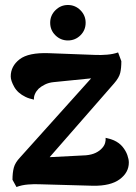

<svg xmlns="http://www.w3.org/2000/svg" viewBox="-20 -738 546 769"><path d="M46 11 30 -18Q30 -47 35.5 -67Q41 -87 60 -107L361 -442L383 -428L194 -409Q175 -407 160 -399.5Q145 -392 135 -383Q125 -373 120 -361.5Q115 -350 116 -339Q107 -341 98.5 -343.5Q90 -346 82 -350Q51 -365 37 -390Q23 -415 23 -432Q23 -473 58.5 -500.5Q94 -528 176 -525L362 -518Q384 -517 408.5 -519Q433 -521 453 -528L466 -493Q466 -465 461.5 -446Q457 -427 437 -404L153 -79L130 -106L324 -116Q347 -118 363.5 -126Q380 -134 390 -146Q398 -155 401 -165.5Q404 -176 403 -186Q422 -182 436 -176Q458 -166 471 -150Q484 -134 490 -117Q496 -100 496 -87Q496 -47 459.5 -20Q423 7 353 6L138 0Q117 -1 92 1Q67 3 46 11ZM252 -576Q223 -576 202 -596.5Q181 -617 181 -647Q181 -676.2 202 -697.1Q223 -718 252 -718Q281.2 -718 302.1 -697.1Q323 -676.2 323 -647Q323 -617 302.1 -596.5Q281.2 -576 252 -576Z"/></svg>

Font: Arima Thin
Style: Regular
Weight: 100
Designer: Joana Correia and Natanael Gama
Foundry: NDISCOVER
Version: Version 1.101;gftools[0.9.23]